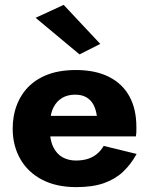

<svg xmlns="http://www.w3.org/2000/svg" viewBox="-20 -757 613 787"><path d="M117 -198H537Q539 -210 539 -220.5Q539 -231 539 -237Q539 -310 510.5 -362Q482 -414 426.5 -442Q371 -470 291 -470Q216 -470 162.5 -446Q109 -422 77.5 -379Q46 -336 36 -279Q34 -267 33 -255Q32 -243 32 -230Q32 -161 62.5 -106.5Q93 -52 151.5 -21Q210 10 293 10Q360 10 406.5 -6.5Q453 -23 485 -53.5Q517 -84 540 -126L405 -159Q394 -140 378 -126.5Q362 -113 340.5 -106Q319 -99 291 -99Q261 -99 237 -112Q213 -125 198.5 -154Q184 -183 184 -230L186 -254Q186 -291 199 -316.5Q212 -342 234.5 -355.5Q257 -369 288 -369Q315 -369 333.5 -358.5Q352 -348 362.5 -329Q373 -310 377 -282H117ZM126 -684 306 -534 391 -577 241 -737Z"/></svg>

Font: Jost
Style: Bold
Weight: 700
Version: Version 3.710